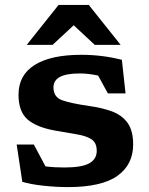

<svg xmlns="http://www.w3.org/2000/svg" viewBox="-20 -752 608 783"><path d="M311.5 -528.5Q397.5 -528.5 477 -508L492 -371H420L380 -444Q338 -452.5 306.5 -452.5Q250.5 -452.5 224.2 -438.2Q198 -424 198 -395.5Q198 -356 233.5 -343.2Q269 -330.5 345 -319.5Q396 -312.5 436.2 -297.8Q476.5 -283 499.8 -251.5Q523 -220 523 -163Q523 -80.5 458.8 -34.8Q394.5 11 256.5 11Q207 11 155.5 5.2Q104 -0.5 71 -10.5L48 -162.5H118L165.5 -73.5Q184.5 -71 204.5 -70Q224.5 -69 242.5 -69Q313.5 -69 344 -86Q374.5 -103 374.5 -137Q374.5 -170 353 -184Q331.5 -198 293 -204.2Q254.5 -210.5 204.5 -219.5Q129 -233 92.2 -265Q55.5 -297 55.5 -365.5Q55.5 -446 121.5 -487.2Q187.5 -528.5 311.5 -528.5ZM89 -569 219 -732H342L472 -569H366.5L280.5 -649L194.5 -569Z"/></svg>

Font: Newsreader Caption SemiBold
Style: Regular
Weight: 600
Designer: Hugues Gentile
Foundry: Production Type
Version: Version 1.001